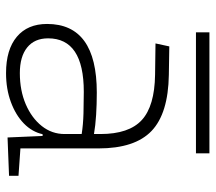

<svg xmlns="http://www.w3.org/2000/svg" viewBox="-58 -634 703 626"><g transform="rotate(90 293.0 -321.5)"><path d="M428.7 4.9 423.8 -109.4H418Q410.6 -75.2 383.1 -48.3Q355.5 -21.5 313 -5.9Q270.5 9.8 218.8 9.8Q142.1 9.8 100.3 -25.4Q58.6 -60.5 58.6 -124Q58.6 -286.1 282.2 -286.1Q320.3 -286.1 355.2 -283.9Q390.1 -281.7 417.5 -276.9V-297.9Q417.5 -391.1 371.8 -432.9Q326.2 -474.6 224.6 -476.1L122.1 -477.5L131.8 -522.5L224.6 -521Q350.6 -519 407.5 -464.6Q464.4 -410.2 464.4 -291.5V-37.1L553.7 -30.8V0ZM417.5 -236.8Q386.7 -241.7 349.9 -242.7Q313 -243.7 279.8 -243.7Q105.5 -243.7 105.5 -127.4Q105.5 -83 135.3 -59.1Q165 -35.2 218.8 -35.2Q275.4 -35.2 320.3 -54.4Q365.2 -73.7 391.4 -106.7Q417.5 -139.6 417.5 -181.2ZM85.9 -609.4V-653.3H480.5V-609.4Z"/></g></svg>

Font: Cascadia Mono ExtraLight
Style: Regular
Weight: 200
Monospace: yes
Designer: Aaron Bell
Foundry: Saja Typeworks
Version: Version 2404.023; ttfautohint (v1.8.4)